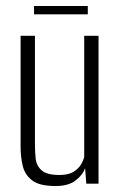

<svg xmlns="http://www.w3.org/2000/svg" viewBox="-20 -615 407 643"><path d="M166 8Q112 8 87.5 -11Q63 -30 56 -60Q49 -90 49 -123V-495H97V-132Q97 -107 99.5 -83.5Q102 -60 119.5 -44.5Q137 -29 179 -29Q209 -29 226 -39.5Q243 -50 251.5 -64.5Q260 -79 262 -90V-495H310V0H269L265 -52Q257 -29 233 -10.5Q209 8 166 8ZM94 -567V-595H274V-567Z"/></svg>

Font: Alumni Sans Thin Light
Style: Regular
Weight: 300
Version: Version 1.018